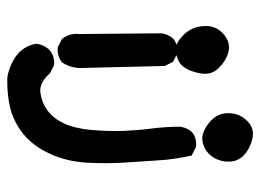

<svg xmlns="http://www.w3.org/2000/svg" viewBox="-116 -470 731 540"><g transform="rotate(90 250.0 -200.5)"><path d="M156.7 13.2Q159.7 13.2 164.1 13.7L186.5 24.9Q189.9 29.3 192.9 31.7Q213.4 52.2 234.9 52.2Q238.3 52.2 241.7 51.8Q301.8 42.5 328.1 -15.6Q341.8 -44.9 346.2 -93.3Q349.1 -127.4 349.1 -157.7Q349.1 -170.9 348.6 -183.6Q346.7 -225.1 341.8 -262.7Q336.9 -301.3 336.9 -340.8V-341.3Q339.4 -359.9 351.1 -373.5Q365.2 -386.2 385.7 -386.2Q388.7 -386.2 393.6 -385.7L418 -373.5Q428.7 -326.2 431.6 -279.1Q434.6 -231.9 437 -196.3Q439.5 -160.6 439.5 -134.3Q439.5 -107.9 438 -79.1Q434.6 -20.5 412.6 25.9Q391.1 72.3 357.9 99.4Q324.7 126.5 284.2 136.7Q250.5 145 212.4 145Q198.2 145 195.8 144.5Q160.6 138.2 131.8 115.2Q107.9 93.8 103.5 62.5Q106 43.5 119.6 27.8Q135.7 13.2 156.7 13.2ZM75.7 -49.8Q75.7 -52.7 76.2 -56.2L74.2 -288.6Q76.7 -307.1 88.4 -320.8Q102.5 -333.5 123 -333.5Q126 -333.5 130.9 -333L154.3 -321.3L166 -297.9L171.9 -55.7Q171.9 -55.7 171.9 -55.2Q169.9 -29.8 156.2 -9.3Q149.9 -3.9 145 -2Q140.1 0 136.7 1Q129.4 3.4 123.5 3.4Q117.7 3.4 113.3 2.9L90.8 -8.3L89.4 -9.8Q75.7 -27.3 75.7 -49.8ZM86.9 -343.3Q67.4 -358.9 59.6 -379.9Q53.7 -394.5 53.7 -414.6Q53.7 -425.8 57.6 -437Q63.5 -452.1 76.2 -462.9Q93.8 -478.5 113.3 -478.5Q119.6 -478.5 126 -477.1Q150.9 -470.7 171.9 -449.7Q188 -433.6 188 -410.6Q188 -394.5 180.2 -373Q173.3 -354 162.1 -343.8Q145.5 -329.1 117.2 -329.1H116.7Q108.9 -330.1 103 -332.5Q93.8 -336.9 86.9 -343.3ZM298.8 -476.6Q298.8 -508.3 320.8 -529.8Q336.4 -545.9 357.4 -545.9Q365.2 -545.9 376 -543Q386.7 -540 397.9 -534.2Q410.6 -527.3 420.4 -517.1Q435.1 -500.5 435.1 -477.5Q435.1 -472.2 434.6 -466.8Q430.2 -437.5 411.4 -420.4Q392.6 -403.3 366.2 -403.3H365.7Q339.8 -408.2 318.4 -429.2Q298.8 -448.7 298.8 -476.6Z"/></g></svg>

Font: Bakudai
Style: Bold
Weight: 700
Version: Version 1.48